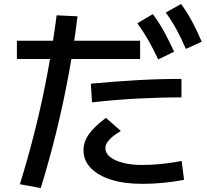

<svg xmlns="http://www.w3.org/2000/svg" viewBox="-20 -875 1040 966"><path d="M80 52Q122 -83 157 -223Q192 -363 219 -507.5Q246 -652 265 -798L370 -793Q353 -650 326 -503.5Q299 -357 263.5 -212.5Q228 -68 185 71ZM695 50Q605 50 539 29Q473 8 436.5 -30Q400 -68 400 -120Q400 -161 427.5 -200Q455 -239 513 -282L588 -216Q548 -192 529 -171Q510 -150 510 -130Q510 -105 533 -86Q556 -67 598 -56Q640 -45 695 -45Q742 -45 791.5 -50Q841 -55 894 -65L906 30Q851 40 799.5 45Q748 50 695 50ZM65 -578V-670H685V-578ZM437 -454Q554 -465 667 -471.5Q780 -478 893 -478V-385Q782 -385 670 -379Q558 -373 443 -360ZM776 -576Q750 -631 725.5 -674Q701 -717 671 -758L749 -804Q781 -761 806 -715Q831 -669 856 -615ZM915 -629Q891 -685 867 -728.5Q843 -772 814 -812L891 -855Q923 -811 947.5 -765Q972 -719 995 -665Z"/></svg>

Font: M PLUS 1 Medium
Style: Regular
Weight: 500
Designer: Coji Morishita
Foundry: UNDERFOREST DESIGN
Version: Version 1.001